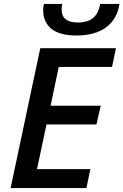

<svg xmlns="http://www.w3.org/2000/svg" viewBox="-20 -960 630 980"><path d="M185.5 -713.9H571.8L551.8 -618.2H279.8L238.3 -420.4H494.1L472.2 -324.7H217.3L168.9 -96.7H441.4L420.9 0H34.2ZM200.2 -911.1Q200.2 -925.3 204.6 -939.9H297.4Q294.4 -922.4 294.4 -912.1Q294.4 -878.4 315.2 -861.8Q335.9 -845.2 378.4 -845.2Q427.7 -845.2 455.6 -868.7Q483.4 -892.1 491.2 -939.9H589.8Q577.6 -861.3 521 -820.1Q464.4 -778.8 370.1 -778.8Q285.2 -778.8 242.7 -812.7Q200.2 -846.7 200.2 -911.1Z"/></svg>

Font: Viking Open Sans Light
Style: Bold Italic
Weight: 600
Italic angle: -12°
Foundry: Ascender Corporation
Version: Version 2.000